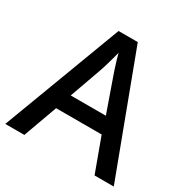

<svg xmlns="http://www.w3.org/2000/svg" viewBox="-163 -860 981 1004"><g transform="rotate(30 328.0 -358.5)"><path d="M539 0 464 -204H189L115 0H0L270 -717H386L655 0ZM364 -499Q360 -510 352.5 -532.5Q345 -555 338 -579Q331 -603 327 -618Q322 -598 315.5 -574.5Q309 -551 303 -531Q297 -511 293 -499L222 -300H434Z"/></g></svg>

Font: Noto Sans Adlam Unjoined Medium
Style: Regular
Weight: 500
Version: Version 3.001